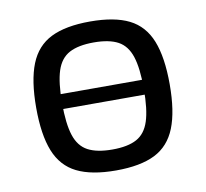

<svg xmlns="http://www.w3.org/2000/svg" viewBox="-63 -568 698 650"><g transform="rotate(-10 285.5 -243.0)"><path d="M286 13Q202 13 151.5 -12Q101 -37 78.5 -93.5Q56 -150 56 -243Q56 -336 78.5 -392.5Q101 -449 151.5 -474Q202 -499 286 -499Q370 -499 420 -474Q470 -449 492.5 -392.5Q515 -336 515 -243Q515 -150 492.5 -93.5Q470 -37 420 -12Q370 13 286 13ZM286 -59Q339 -59 369.5 -75.5Q400 -92 413 -132Q426 -172 426 -243Q426 -314 413 -354Q400 -394 369.5 -410.5Q339 -427 286 -427Q233 -427 202 -410.5Q171 -394 158 -354Q145 -314 145 -243Q145 -172 158 -132Q171 -92 202 -75.5Q233 -59 286 -59ZM107 -223V-274H466V-223Z"/></g></svg>

Font: Exo 2
Style: Regular
Weight: 400
Designer: Natanael Gama
Foundry: Natanael Gama
Version: Version 2.010